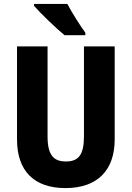

<svg xmlns="http://www.w3.org/2000/svg" viewBox="-20 -1002 672 981"><path d="M324 -982H154V-972C184 -937 270 -854 310 -822H416V-835C392 -867 346 -940 324 -982ZM566 -290V-765H409V-306C409 -211 381 -177 317 -177C255 -177 223 -208 223 -305V-765H67V-289C67 -129 154 -41 314 -41C480 -41 566 -134 566 -290Z"/></svg>

Font: Noto Sans Tamil UI Condensed ExtraBold
Style: Regular
Weight: 800
Width: 3
Designer: Jelle Bosma - Monotype Design Team
Foundry: Monotype Imaging Inc.
Version: Version 2.004